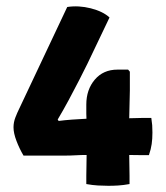

<svg xmlns="http://www.w3.org/2000/svg" viewBox="-20 -579 522 604"><path d="M54 -89.5Q41 -111.5 31.8 -135.8Q22.5 -160 22.5 -178.5Q22.5 -194.5 28.5 -209.8Q34.5 -225 39 -234L191.5 -557Q227.5 -562.5 265.8 -552.8Q304 -543 324.5 -524L255 -378.5Q244.5 -357 229 -326.8Q213.5 -296.5 196 -264Q178.5 -231.5 161.5 -203L164.5 -198.5Q182.5 -201 207.2 -202.8Q232 -204.5 252 -205.5Q251.5 -218.5 251.5 -221.5V-250Q251.5 -297 278.2 -328.5Q305 -360 349.5 -360H383L388.5 -353.5V-294Q388.5 -275 387.5 -250.2Q386.5 -225.5 386.5 -207Q395 -207 407.5 -207.5Q420 -208 428.5 -208H456Q458 -195.5 458.8 -185Q459.5 -174.5 459.5 -162Q459.5 -142 457.2 -126Q455 -110 448.5 -91H423Q414.5 -91 404.5 -91.2Q394.5 -91.5 386.5 -91.5Q386.5 -73 387 -59Q387.5 -45 387.5 -26V0Q368 3.5 352.2 4.5Q336.5 5.5 321 5.5Q305.5 5.5 288.2 4.5Q271 3.5 251.5 0V-26Q251.5 -45 252 -59Q252.5 -73 252.5 -91.5Q234.5 -91.5 218 -90.5Q201.5 -89.5 182.5 -89.5Z"/></svg>

Font: Signika Negative SC
Style: Bold
Weight: 700
Designer: Anna Giedryś
Foundry: Anna Giedryś
Version: Version 2.000; ttfautohint (v1.8.3) -l 8 -r 50 -G 200 -x 9 -